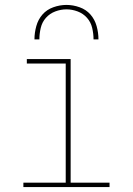

<svg xmlns="http://www.w3.org/2000/svg" viewBox="-20 -760 540 780"><path d="M75 0V-18H247V-502H89V-520H267V-18H425V0ZM120 -600Q120 -627 127.5 -654Q135 -681 152.5 -701Q170 -721 196.5 -730.5Q223 -740 250 -740Q277 -740 303.5 -730.5Q330 -721 347.5 -701Q365 -681 372.5 -654Q380 -627 380 -600H360Q360 -623 354.5 -646.5Q349 -670 333.5 -687.5Q318 -705 295.5 -713.5Q273 -722 250 -722Q227 -722 204.5 -713.5Q182 -705 166.5 -687.5Q151 -670 145.5 -646.5Q140 -623 140 -600Z"/></svg>

Font: Iosevka SS04 Thin
Style: Regular
Weight: 100
Monospace: yes
Designer: Belleve Invis
Foundry: Belleve Invis
Version: Version 19.0.0; ttfautohint (v1.8.4)